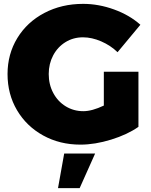

<svg xmlns="http://www.w3.org/2000/svg" viewBox="-20 -734 780 993"><path d="M517 -363H696V-78Q639 -38 555 -12Q471 14 396 14Q289 14 203 -33.5Q117 -81 68 -164Q19 -247 19 -351Q19 -454 69.5 -537Q120 -620 209.5 -667Q299 -714 410 -714Q490 -714 570 -685Q650 -656 706 -606L588 -464Q552 -499 503.5 -520Q455 -541 409 -541Q359 -541 318.5 -516Q278 -491 255 -447.5Q232 -404 232 -351Q232 -297 255.5 -253Q279 -209 320 -184Q361 -159 411 -159Q456 -159 517 -188ZM312 60H472L392 239H280Z"/></svg>

Font: #9Slide03 Montserrat ExtraBold
Style: Regular
Weight: 800
Designer: Julieta Ulanovsky
Foundry: Julieta Ulanovsky
Version: Version 6.001